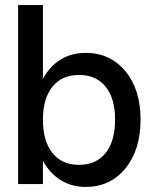

<svg xmlns="http://www.w3.org/2000/svg" viewBox="-20 -720 611 751"><path d="M50.8 -700.2H147.9V-412.1Q174.8 -460.9 217.3 -487.1Q259.8 -513.2 314.9 -513.2Q411.1 -513.2 470.5 -441.4Q529.8 -369.6 529.8 -252Q529.8 -133.8 470.5 -61.3Q411.1 11.2 314.9 11.2Q260.3 11.2 217.5 -15.4Q174.8 -42 147.9 -90.8V0H50.8ZM430.2 -252Q430.2 -335 393.1 -380.9Q356 -426.8 289.1 -426.8Q222.2 -426.8 185.1 -380.9Q147.9 -335 147.9 -252Q147.9 -168 185.1 -121.6Q222.2 -75.2 289.1 -75.2Q356 -75.2 393.1 -121.6Q430.2 -168 430.2 -252Z"/></svg>

Font: Overused Grotesk Medium
Style: Regular
Weight: 500
Version: Version 0.002